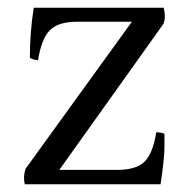

<svg xmlns="http://www.w3.org/2000/svg" viewBox="-20 -524 490 495"><path d="M282 -86Q331 -86 352.5 -107Q374 -128 383 -183Q395 -183 404 -179Q404 -174 404 -145Q404 -116 394 -49H44Q42 -56 42 -66Q42 -76 46 -89L320 -468H179Q130 -468 108.5 -446Q87 -424 78 -369Q67 -369 57 -375Q57 -441 67 -504H402Q405 -492 405 -481.5Q405 -471 401 -462L133 -86Z"/></svg>

Font: Halant
Style: Regular
Weight: 400
Designer: Hitesh Malaviya (Devanagari), Satya Rajpurohit (Latin)
Foundry: Indian Type Foundry
Version: Version 1.101;PS 1.0;hotconv 1.0.78;makeotf.lib2.5.61930; tt